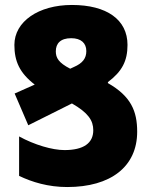

<svg xmlns="http://www.w3.org/2000/svg" viewBox="-20 -744 606 774"><path d="M533 -213C533 -296 508 -356 415 -409V-413C472 -456 494 -498 494 -563C494 -665 410 -724 270 -724C135 -724 38 -657 38 -563C38 -497 59 -450 120 -403L39 -367L94 -239L270 -327C336 -289 356 -258 356 -219C356 -167 317 -139 240 -139C191 -139 119 -160 57 -194V-35C109 -10 174 10 251 10C426 10 533 -72 533 -213ZM205 -537C205 -569 224 -590 267 -590C307 -590 328 -570 328 -538C328 -509 313 -489 278 -474L263 -467C216 -491 205 -511 205 -537Z"/></svg>

Font: Noto Sans Armenian Condensed Black
Style: Regular
Weight: 900
Width: 3
Designer: Monotype Design Team
Foundry: Monotype Imaging Inc.
Version: Version 2.008